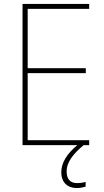

<svg xmlns="http://www.w3.org/2000/svg" viewBox="-20 -734 528 971"><path d="M317 133C317 83 355 40 403 0H431V-25H120V-364H414V-389H120V-689H431V-714H94V0H371C317 45 290 90 290 137C290 190 323 217 368 217C387 217 403 213 413 210V186C404 189 386 192 370 192C334 192 317 171 317 133Z"/></svg>

Font: Noto Sans Thai Looped SemiCondensed Thin
Style: Regular
Weight: 100
Width: 4
Designer: Sasikarn Vongin, Ben Mitchell
Foundry: The Fontpad Ltd
Version: Version 1.001